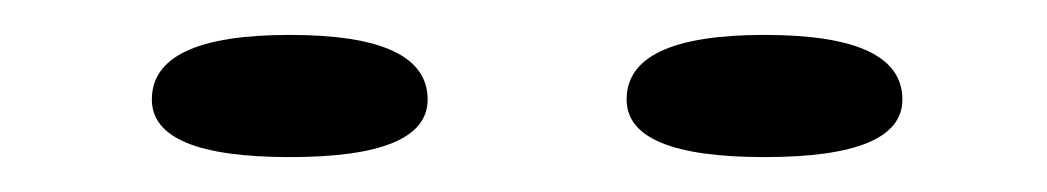

<svg xmlns="http://www.w3.org/2000/svg" viewBox="-20 -890 600 110"><path d="M225 -833Q225 -870 146 -870Q67 -870 67 -833Q67 -800 146 -800Q225 -800 225 -833ZM497 -833Q497 -870 418 -870Q339 -870 339 -833Q339 -800 418 -800Q497 -800 497 -833Z"/></svg>

Font: Solide Mirage
Style: Etroit
Weight: 400
Designer: Jérémy Landes
Foundry: Velvetyne Type Foundry
Version: Version 1.1